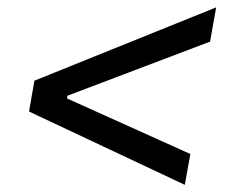

<svg xmlns="http://www.w3.org/2000/svg" viewBox="-20 -608 626 523"><path d="M483.4 -104.5 498.5 -188.5 162.6 -339.8 163.6 -347.2 552.2 -494.6 568.8 -587.9 73.7 -388.2 59.1 -304.2Z"/></svg>

Font: Cascadia Code PL SemiLight
Style: Italic
Weight: 350
Italic angle: -10°
Monospace: yes
Designer: Aaron Bell
Foundry: Saja Typeworks
Version: Version 2404.023